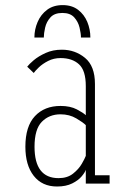

<svg xmlns="http://www.w3.org/2000/svg" viewBox="-20 -702 490 734"><path d="M198 11Q141 11 109 -29.8Q77 -70.5 77 -141Q77 -219 113.5 -258Q150 -297 211.5 -297Q248.5 -297 273.8 -283.8Q299 -270.5 308 -261.5V-373Q308 -432.5 282 -456.2Q256 -480 211.5 -480Q185.5 -480 164 -469Q142.5 -458 128.2 -444.2Q114 -430.5 109 -423L84 -447Q91 -456.5 109 -471.8Q127 -487 154.5 -499.5Q182 -512 216.5 -512Q267 -512 305 -480.8Q343 -449.5 343 -381V-32H399V0H308V-53Q305 -43 292.2 -27.8Q279.5 -12.5 256 -0.8Q232.5 11 198 11ZM204 -21Q237.5 -21 259.2 -38.2Q281 -55.5 292.8 -76Q304.5 -96.5 308 -106V-223.5Q298.5 -233.5 272 -249.2Q245.5 -265 211.5 -265Q168 -265 140 -236.5Q112 -208 112 -141Q112 -21 204 -21ZM219.5 -682.5Q255 -682.5 278.5 -664.5Q302 -646.5 313.8 -618Q325.5 -589.5 325.5 -558.5H289.5Q289.5 -574 284.2 -596.2Q279 -618.5 263.8 -635.5Q248.5 -652.5 218.5 -652.5Q188 -652.5 172.8 -635.5Q157.5 -618.5 152.5 -596.2Q147.5 -574 147.5 -558.5H111.5Q111.5 -589.5 123.8 -618Q136 -646.5 160 -664.5Q184 -682.5 219.5 -682.5Z"/></svg>

Font: Trispace Condensed Thin
Style: Regular
Weight: 100
Width: 3
Designer: Tyler Finck
Foundry: Etcetera Type Company
Version: Version 1.210; ttfautohint (v1.8.3)